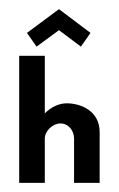

<svg xmlns="http://www.w3.org/2000/svg" viewBox="-20 -400 260 420"><path d="M78 -278H22V0H78V-97C78 -114 96 -130 112 -130C130 -130 142 -114 142 -97V0H198V-111C198 -158 156 -174 126 -174C108 -174 91 -165 78 -152ZM39 -328 60 -298 109 -334 157 -298 178 -328 109 -380Z"/></svg>

Font: Hussar Tani
Style: Dwa
Weight: 700
Foundry: Cannot Into Space Fonts
Version: Version 0.92